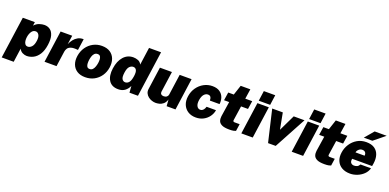

<svg xmlns="http://www.w3.org/2000/svg" viewBox="-11 -1754 5925 2926"><g transform="rotate(20 2952.0 -291.0)"><path d="M-9 161 86.5 -517H282L273.5 -457Q308.5 -497 353.8 -512Q399 -527 435.5 -527Q489.5 -527 528.5 -498.5Q567.5 -470 584.2 -410.8Q601 -351.5 588 -260Q574 -161.5 535.8 -102.2Q497.5 -43 445.8 -16.5Q394 10 339 10Q307 10 272 -6.8Q237 -23.5 217 -63L185.5 161ZM307.5 -129Q340 -129 369.2 -159.8Q398.5 -190.5 408 -260Q416.5 -323 396.5 -356.5Q376.5 -390 344 -390Q301.5 -390 276.8 -351.2Q252 -312.5 245 -260Q240.5 -228.5 244.5 -198.2Q248.5 -168 263.8 -148.5Q279 -129 307.5 -129Z M627 0 699.5 -517H887.5L867.5 -374Q885 -415.5 912.2 -450.2Q939.5 -485 977 -506Q1014.5 -527 1062.5 -527H1070L1044 -343Q1042.5 -343.5 1041.5 -343.5Q1040.5 -343.5 1038 -344Q966.5 -351.5 928.8 -338.2Q891 -325 875.8 -300Q860.5 -275 856.5 -248L821.5 0Z M1286.5 10Q1207.5 10 1154.2 -24Q1101 -58 1078.2 -117.8Q1055.5 -177.5 1067 -255Q1079.5 -336.5 1122.2 -397.8Q1165 -459 1229.2 -493Q1293.5 -527 1369.5 -527Q1450.5 -527 1503.5 -491.8Q1556.5 -456.5 1578.8 -395Q1601 -333.5 1589 -255Q1577 -178 1535.8 -118.2Q1494.5 -58.5 1430.8 -24.2Q1367 10 1286.5 10ZM1310 -131Q1340.5 -131 1359.2 -152.2Q1378 -173.5 1388 -204Q1398 -234.5 1402 -262Q1406.5 -290 1405.2 -319.2Q1404 -348.5 1391.5 -368.2Q1379 -388 1348.5 -388Q1317 -388 1298 -368.2Q1279 -348.5 1269.5 -319.2Q1260 -290 1256 -262Q1252 -234.5 1252.8 -204Q1253.5 -173.5 1266 -152.2Q1278.5 -131 1310 -131Z M1823.5 10Q1716.5 10 1669.5 -64.2Q1622.5 -138.5 1640 -262Q1657 -384.5 1720 -455.8Q1783 -527 1878 -527Q1916.5 -527 1954.8 -512.5Q1993 -498 2011.5 -458L2051.5 -743H2246.5L2142 0H2004.5L1996.5 -106Q1971.5 -52 1929 -21Q1886.5 10 1823.5 10ZM1888.5 -126Q1922.5 -126 1947.8 -155.8Q1973 -185.5 1984 -262Q1993.5 -331 1976.8 -360.5Q1960 -390 1926 -390Q1893 -390 1865.5 -362Q1838 -334 1828 -262Q1817 -185.5 1836.2 -155.8Q1855.5 -126 1888.5 -126Z M2431.5 10Q2400 10 2367.5 -0.8Q2335 -11.5 2308.5 -32.5Q2282 -53.5 2267.8 -83.8Q2253.5 -114 2259 -153L2310 -517H2505L2457.5 -180Q2454.5 -157.5 2468.8 -142.2Q2483 -127 2512.5 -127Q2542 -127 2561 -142.2Q2580 -157.5 2583 -180L2630.5 -517H2823.5L2751 0H2607L2599 -106Q2582.5 -54.5 2552.2 -29.8Q2522 -5 2489.2 2.5Q2456.5 10 2431.5 10Z M3080.5 10Q3007 10 2953.5 -23.5Q2900 -57 2875 -117Q2850 -177 2862 -256Q2874 -336 2917 -397Q2960 -458 3023.8 -492.5Q3087.5 -527 3161.5 -527Q3234.5 -527 3279.8 -496Q3325 -465 3343.2 -414.5Q3361.5 -364 3354 -306H3197Q3197.5 -320.5 3194 -338.5Q3190.5 -356.5 3178.5 -369.8Q3166.5 -383 3141.5 -383Q3104.5 -383 3077 -351.8Q3049.5 -320.5 3039.5 -258Q3030 -194.5 3049.8 -159.2Q3069.5 -124 3106 -124Q3130.5 -124 3146.5 -138.8Q3162.5 -153.5 3171.2 -171.5Q3180 -189.5 3182.5 -200H3335Q3327 -145 3293.2 -97Q3259.5 -49 3205.2 -19.5Q3151 10 3080.5 10Z M3624.5 8Q3543.5 8 3502.8 -12.2Q3462 -32.5 3450.2 -66.5Q3438.5 -100.5 3444 -142L3481 -385H3398L3418 -517H3508L3561.5 -678H3718L3694 -518H3806.5L3786.5 -385H3674L3639.5 -151Q3637 -134 3645.2 -128.5Q3653.5 -123 3666.5 -123H3746.5L3729.5 -8Q3718 -3 3694.5 2.5Q3671 8 3624.5 8Z M3897.5 -559 3920.5 -723H4105.5L4082.5 -559ZM3818.5 0 3891.5 -517H4076.5L4003.5 0Z M4252 0 4131 -517H4303L4353 -253L4480 -517H4655L4376 0Z M4714.5 -559 4737.5 -723H4922.5L4899.5 -559ZM4635.5 0 4708.5 -517H4893.5L4820.5 0Z M5167 8Q5086 8 5045.2 -12.2Q5004.5 -32.5 4992.8 -66.5Q4981 -100.5 4986.5 -142L5023.5 -385H4940.5L4960.5 -517H5050.5L5104 -678H5260.5L5236.5 -518H5349L5329 -385H5216.5L5182 -151Q5179.5 -134 5187.8 -128.5Q5196 -123 5209 -123H5289L5272 -8Q5260.5 -3 5237 2.5Q5213.5 8 5167 8Z M5583 10Q5503 10 5447.2 -22.8Q5391.5 -55.5 5366.8 -114.5Q5342 -173.5 5354 -252Q5365 -326 5405.5 -388.5Q5446 -451 5510.2 -489Q5574.5 -527 5656.5 -527Q5741 -527 5791.8 -492Q5842.5 -457 5861.5 -396.2Q5880.5 -335.5 5869 -259L5861.5 -214H5538Q5529.5 -167.5 5548.5 -146.8Q5567.5 -126 5599 -126Q5625.5 -126 5648 -136Q5670.5 -146 5687 -176H5858Q5841.5 -118.5 5798 -76.8Q5754.5 -35 5697.5 -12.5Q5640.5 10 5583 10ZM5552.5 -323H5700Q5704.5 -352.5 5689 -374.2Q5673.5 -396 5636.5 -396Q5607 -396 5582.2 -374.2Q5557.5 -352.5 5552.5 -323ZM5718 -723H5912.5L5733.5 -577.5H5594.5Z"/></g></svg>

Font: Public Sans Black
Style: Italic
Weight: 900
Italic angle: -8°
Designer: The Public Sans project authors (U.S. Web Design System). Libre Franklin designed by Pablo Impallari and Rodrigo Fuenzal
Version: Version 1.007; ttfautohint (v1.8.1) -l 8 -r 50 -G 200 -x 14 